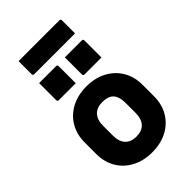

<svg xmlns="http://www.w3.org/2000/svg" viewBox="-281 -1050 1161 1161"><g transform="rotate(-45 300.0 -469.0)"><path d="M300 -552Q373 -552 428.5 -522.5Q484 -493 515.5 -440.5Q547 -388 547 -319V-221Q547 -152 516 -99.5Q485 -47 429.5 -17.5Q374 12 300 12Q227 12 171 -17.5Q115 -47 84 -99.5Q53 -152 53 -221V-319Q53 -388 84 -440.5Q115 -493 171 -522.5Q227 -552 300 -552ZM300 -417Q254 -417 228.5 -390Q203 -363 203 -312V-228Q203 -175 230 -148Q255 -123 300 -123Q347 -123 372 -150Q397 -177 397 -228V-312Q397 -369 372 -394Q349 -417 300 -417ZM112 -768H257Q268 -768 268 -757V-611H123Q112 -611 112 -622ZM332 -768H477Q488 -768 488 -757V-611H343Q332 -611 332 -622ZM118 -950H467Q478 -950 478 -939V-827H129Q118 -827 118 -838Z"/></g></svg>

Font: Recursive Mn Lnr St XBd
Style: Regular
Weight: 800
Monospace: yes
Version: Version 1.079;hotconv 1.0.112;makeotfexe 2.5.65598; ttfautoh